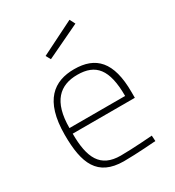

<svg xmlns="http://www.w3.org/2000/svg" viewBox="-179 -836 864 950"><g transform="rotate(-30 253.5 -361.5)"><path d="M249 -23C133 -23 97 -98 97 -236H452V-269C452 -442 385 -509 262 -509C148 -509 60 -448 60 -250C60 -87 99 8 248 9C321 9 433 0 433 0L431 -32C431 -32 319 -23 249 -23ZM97 -268C97 -420 162 -477 262 -477C366 -477 415 -421 415 -268ZM173 -636 188 -609 381 -701 365 -732Z"/></g></svg>

Font: TitilliumText22L
Style: 1 wt
Weight: 100
Designer: Campivisivi
Foundry: Campivisivi
Version: 1.000